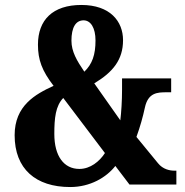

<svg xmlns="http://www.w3.org/2000/svg" viewBox="-20 -744 744 774"><path d="M263 10C344 10 409 -29 445 -75L502 0H691V-56H683C665 -56 637 -61 617 -86L530 -192C545 -233 556 -273 564 -310C577 -371 615 -372 652 -372H670V-428H472V-382C472 -339 469 -290 465 -259L360 -408C435 -453 476 -503 476 -582C476 -658 424 -724 308 -724C193 -724 133 -664 133 -564C133 -503 149 -459 196 -398C122 -364 39 -318 39 -199C39 -63 124 10 263 10ZM320 -455C290 -499 268 -536 268 -580C268 -633 285 -662 317 -662C346 -662 365 -631 365 -581C365 -523 352 -486 320 -455ZM300 -63C238 -63 199 -114 199 -204C199 -268 204 -317 235 -349L403 -127C381 -93 344 -63 300 -63Z"/></svg>

Font: Noto Serif Devanagari ExtraCondensed Black
Style: Regular
Weight: 900
Width: 2
Designer: Universal Thirst, Indian Type Foundry and the Monotype Design Team
Foundry: Monotype Imaging Inc.
Version: Version 2.004